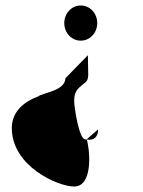

<svg xmlns="http://www.w3.org/2000/svg" viewBox="-20 -703 521 699"><path d="M23 -237C23 -98 190 -24 250 -24C317 -24 309 -148 296 -195C294 -195 292 -195 290 -196C268 -196 250 -312 250 -336C250 -378 271 -385 292 -404C306 -418 300 -432 300 -502L218 -418C217 -372 137 -366 119 -352C65 -332 23 -295 23 -237ZM214 -619C214 -584 240 -555 274 -555C308 -555 334 -584 334 -619C334 -654 308 -683 274 -683C240 -683 214 -654 214 -619ZM296 -195C327 -190 338 -211 337 -232L296 -196Z"/></svg>

Font: Ampere
Style: SuCnd
Weight: 400
Version: Version 1